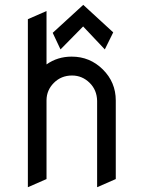

<svg xmlns="http://www.w3.org/2000/svg" viewBox="-20 -784 602 804"><path d="M328.6 -763.7 454.1 -648.4 418.9 -577.1 328.1 -673.3 233.4 -577.1 200.7 -646.5ZM281.7 -467.8Q236.3 -467.8 205.6 -437Q175.3 -406.7 174.8 -364.7V-361.8V-34.2L96.7 0V-703.6L174.8 -737.8V-514.2Q220.7 -546.9 280.3 -546.9Q356.4 -546.9 410.6 -493.2Q464.8 -439.5 464.8 -363.3V-34.2L386.7 0V-361.8Q385.7 -407.2 355.5 -437Q324.2 -467.8 281.7 -467.8Z"/></svg>

Font: NovaMono
Style: Regular
Weight: 400
Monospace: yes
Version: Version 1.2